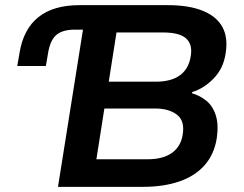

<svg xmlns="http://www.w3.org/2000/svg" viewBox="-20 -725 945 745"><path d="M205 0 302 -610H271Q222 -610 198 -589Q174 -568 166 -516L158 -469H47L56 -521Q71 -612 129 -658.5Q187 -705 288 -705H632Q712 -705 766 -683.5Q820 -662 843 -620Q866 -578 855 -515Q846 -458 808 -419.5Q770 -381 726 -368L725 -363Q754 -355 779.5 -335Q805 -315 817 -278.5Q829 -242 821 -188Q811 -126 774 -84Q737 -42 676 -21Q615 0 535 0ZM354 -107H552Q613 -107 647.5 -132Q682 -157 689 -203Q693 -229 688 -247.5Q683 -266 669 -278Q655 -290 633 -297Q611 -304 582 -304H385ZM402 -408H584Q645 -408 679 -433.5Q713 -459 720 -507Q728 -552 702.5 -575.5Q677 -599 613 -599H432Z"/></svg>

Font: Nunito Sans 6pt
Style: Bold Italic
Weight: 700
Italic angle: -9°
Version: Version 3.101;gftools[0.9.27]